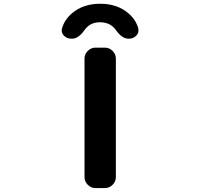

<svg xmlns="http://www.w3.org/2000/svg" viewBox="-20 -1004 1040 1004"><path d="M479.5 -20.5Q456.1 -20.5 439 -37.6Q421.9 -54.7 421.9 -78.1V-697.3Q421.9 -720.7 439 -737.8Q456.1 -754.9 479.5 -754.9H528.3Q551.8 -754.9 568.8 -737.8Q585.9 -720.7 585.9 -697.3V-78.1Q585.9 -54.7 568.8 -37.6Q551.8 -20.5 528.3 -20.5ZM703.1 -856.4Q704.1 -850.6 704.1 -844.7Q704.1 -830.1 693.4 -818.4Q677.7 -801.8 655.3 -801.8H650.4Q617.2 -801.8 584 -849.6Q578.1 -858.4 569.3 -865.2Q543 -887.7 503.4 -887.7Q463.9 -887.7 438.5 -865.2Q430.7 -858.4 424.8 -850.6Q391.6 -801.8 357.4 -801.8H352.5Q329.1 -801.8 313.5 -818.4Q302.7 -831.1 302.7 -844.7Q302.7 -850.6 304.7 -857.4Q318.4 -902.3 356.4 -934.6Q415 -984.4 503.9 -984.4Q592.8 -984.4 651.4 -934.6Q689.5 -902.3 703.1 -856.4Z"/></svg>

Font: Gen Jyuu Gothic Monospace Bold
Style: Bold
Weight: 700
Designer: [Source Han Sans]
Ryoko NISHIZUKA  (kana & ideographs); Paul D. Hunt (Latin, Greek & Cyrillic); Wenlong ZHANG  (bopomofo
Version: Version 1.002.20150607